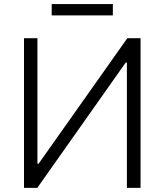

<svg xmlns="http://www.w3.org/2000/svg" viewBox="-20 -913 800 933"><path d="M96.6 -727.3H161.9V-117.5H167.6L598.7 -727.3H663V0H596.6V-609H590.9L161.2 0H96.6ZM528.4 -893.1V-838.1H231.2V-893.1Z"/></svg>

Font: Inter Zeller Light
Style: Regular
Weight: 300
Designer: Rasmus Andersson; Joe Bland
Foundry: zeller
Version: Version 3.015;git-dec3a8cb1